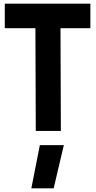

<svg xmlns="http://www.w3.org/2000/svg" viewBox="-20 -710 520 1041"><path d="M6 -690H470V-557H308L310 0H174L172 -557H6ZM196 77H326L271 311H150Z"/></svg>

Font: Panefresco 999wt
Style: Regular
Weight: 900
Version: Version 1.001